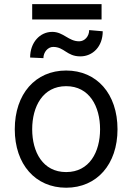

<svg xmlns="http://www.w3.org/2000/svg" viewBox="-20 -892 637 924"><path d="M298.3 11.4C446 11.4 545.5 -100.9 545.5 -269.9C545.5 -440.3 446 -552.6 298.3 -552.6C150.6 -552.6 51.1 -440.3 51.1 -269.9C51.1 -100.9 150.6 11.4 298.3 11.4ZM125 -615.1 188.9 -612.2C188.9 -640.6 210.2 -666.2 235.8 -666.2C289.8 -666.2 301.1 -620.7 366.5 -620.7C426.1 -620.7 474.4 -667.6 474.4 -741.5L409.1 -747.2C409.1 -717.3 387.8 -693.2 360.8 -693.2C309.7 -693.2 285.5 -738.6 231.5 -738.6C171.9 -738.6 125 -687.5 125 -615.1ZM134.9 -269.9C134.9 -379.3 186.1 -477.3 298.3 -477.3C410.5 -477.3 461.6 -379.3 461.6 -269.9C461.6 -160.5 410.5 -63.9 298.3 -63.9C186.1 -63.9 134.9 -160.5 134.9 -269.9ZM134.9 -798.3H468.8V-872.2H134.9Z"/></svg>

Font: Margiela Sans
Style: Regular
Weight: 400
Designer: Stefan Endress, Andreas Faust
Version: Version 1.100;FEAKit 1.0